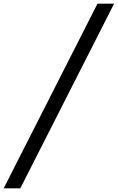

<svg xmlns="http://www.w3.org/2000/svg" viewBox="-47 -770 638 1040"><path d="M571 -750 63 250H-27L481 -750Z"/></svg>

Font: Arsenal SC
Style: Bold Italic
Weight: 700
Italic angle: -9.10001°
Designer: Andrij Shevchenko
Foundry: Stairsfor
Version: Version 2.001; ttfautohint (v1.8.4.7-5d5b)